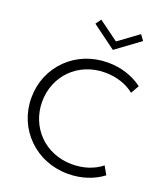

<svg xmlns="http://www.w3.org/2000/svg" viewBox="-195 -1244 1194 1389"><g transform="rotate(20 402.0 -549.5)"><path d="M678 -1073 647 -1115 494 -1003 341 -1115 310.5 -1073 494 -938ZM494.5 16C599 16 691.5 -17 760 -69L724 -132.5C665.5 -85 585.5 -59 499 -59C291 -59 141.5 -214.5 141.5 -412C141.5 -609.5 291 -765 499 -765C585.5 -765 665.5 -739 724 -691.5L760 -755C690.5 -807.5 598 -840 494.5 -840C370.5 -840 263 -794.5 184 -717C105 -639 58.5 -532.5 58.5 -412C58.5 -291.5 105 -185 184 -107.5C263 -29.5 371 16 494.5 16Z"/></g></svg>

Font: Spartan
Style: Regular
Weight: 400
Designer: Matt Bailey, Mirko Velimirovic
Foundry: Matt Bailey
Version: Version 1.003